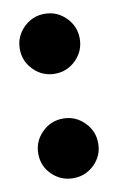

<svg xmlns="http://www.w3.org/2000/svg" viewBox="-68 -554 375 612"><g transform="rotate(-10 120.0 -248.0)"><path d="M51.5 -485.5Q80 -514 120 -514Q160 -514 188.5 -485.5Q217 -457 217 -417Q217 -377 188.5 -348.5Q160 -320 120 -320Q80 -320 51.5 -348.5Q23 -377 23 -417Q23 -457 51.5 -485.5ZM51.5 -146.5Q80 -175 120 -175Q160 -175 188.5 -146.5Q217 -118 217 -78Q217 -38 188.5 -10Q160 18 120 18Q80 18 51.5 -10Q23 -38 23 -78Q23 -118 51.5 -146.5Z"/></g></svg>

Font: FiraGO ExtraBold
Style: Regular
Weight: 800
Designer: bBox Type
Foundry: bBox Type GmbH
Version: Version 1.001;PS 001.001;hotconv 1.0.88;makeotf.lib2.5.64775